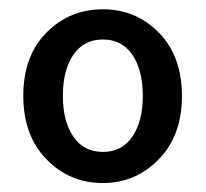

<svg xmlns="http://www.w3.org/2000/svg" viewBox="-20 -830 452 422"><path d="M206.1 -427.7Q132.8 -427.7 82 -480Q31.2 -532.2 31.2 -619.1Q31.2 -707 82 -758.3Q132.8 -809.6 206.1 -809.6Q279.3 -809.6 329.6 -757.8Q379.9 -706.1 379.9 -619.1Q379.9 -532.2 329.1 -480Q278.3 -427.7 206.1 -427.7ZM293.9 -619.1Q293.9 -675.8 271 -709.5Q248 -743.2 206.1 -743.2Q164.1 -743.2 141.1 -709.5Q118.2 -675.8 118.2 -619.1Q118.2 -563.5 141.1 -529.8Q164.1 -496.1 206.1 -496.1Q248 -496.1 271 -529.8Q293.9 -563.5 293.9 -619.1Z"/></svg>

Font: Gen Jyuu Gothic P Medium
Style: Regular
Weight: 500
Designer: [Source Han Sans]
Ryoko NISHIZUKA  (kana & ideographs); Paul D. Hunt (Latin, Greek & Cyrillic); Wenlong ZHANG  (bopomofo
Version: Version 1.002.20150607